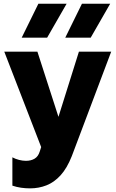

<svg xmlns="http://www.w3.org/2000/svg" viewBox="-20 -787 620 1030"><path d="M141.6 223.5Q117.1 223.5 93.1 220.1Q69 216.6 46.4 208.9V57Q62.5 65.8 82.2 70.8Q101.9 75.8 118.9 75.8Q146.2 75.8 165.6 64.2Q184.9 52.8 193.1 26L200.9 2L2.9 -510H180.6L293.6 -160.2L403.4 -510H576.6L365.1 50.8Q339.4 115.6 305 153.4Q270.6 191.1 229.2 207.3Q187.9 223.5 141.6 223.5ZM330.1 -585 419.6 -767H571.1L466.6 -585ZM96.4 -585 185.9 -767H337.4L232.9 -585Z"/></svg>

Font: Geologica-Sharp
Style: Regular
Weight: 100
Designer: Sindre Bremnes, Frode Helland
Foundry: Monokrom Skriftforlag AS
Version: Version 1.010;gftools[0.9.28]